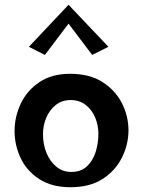

<svg xmlns="http://www.w3.org/2000/svg" viewBox="-20 -772 598 804"><path d="M275 12Q197 12 144.5 -22Q92 -56 66.5 -110Q41 -164 41 -223Q41 -283 67 -338Q93 -393 145 -428Q197 -463 273 -463Q355 -463 409 -428.5Q463 -394 490.5 -340Q518 -286 518 -226Q518 -167 490.5 -112Q463 -57 409.5 -22.5Q356 12 275 12ZM278 -52Q319 -52 344 -75.5Q369 -99 380.5 -135.5Q392 -172 392 -212Q392 -248 378.5 -280Q365 -312 339 -332.5Q313 -353 276 -353Q239 -353 213 -332Q187 -311 173.5 -278.5Q160 -246 160 -210Q160 -167 175 -131Q190 -95 216.5 -73.5Q243 -52 278 -52ZM168 -542 101 -576 267 -752 434 -576 366 -542 267 -673Z"/></svg>

Font: Marhey
Style: Regular
Weight: 400
Designer: Nur Syamsi & Bustanul Arifin
Foundry: Namelatype
Version: Version 1.000; ttfautohint (v1.8.4.7-5d5b)